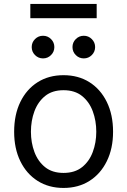

<svg xmlns="http://www.w3.org/2000/svg" viewBox="-20 -929 637 961"><path d="M297.9 11.7Q224.1 11.7 168.5 -23.4Q112.8 -58.6 81.8 -122.1Q50.8 -185.5 50.8 -269.5Q50.8 -355 81.8 -418.7Q112.8 -482.4 168.5 -517.6Q224.1 -552.7 297.9 -552.7Q372.1 -552.7 427.7 -517.6Q483.4 -482.4 514.6 -418.7Q545.9 -355 545.9 -269.5Q545.9 -185.5 514.6 -122.1Q483.4 -58.6 427.7 -23.4Q372.1 11.7 297.9 11.7ZM297.9 -63.5Q354.5 -63.5 390.6 -92.3Q426.8 -121.1 444.3 -168.2Q461.9 -215.3 461.9 -269.5Q461.9 -324.7 444.3 -372.1Q426.8 -419.4 390.6 -448.5Q354.5 -477.5 297.9 -477.5Q241.7 -477.5 205.8 -448.5Q169.9 -419.4 152.3 -372.1Q134.8 -324.7 134.8 -269.5Q134.8 -215.3 152.3 -168.2Q169.9 -121.1 205.8 -92.3Q241.7 -63.5 297.9 -63.5ZM399.4 -636.7Q376 -636.7 359.4 -653.3Q342.8 -669.9 342.8 -693.4Q342.8 -716.8 359.4 -733.4Q376 -750 399.4 -750Q422.9 -750 439.5 -733.4Q456.1 -716.8 456.1 -693.4Q456.1 -669.9 439.5 -653.3Q422.9 -636.7 399.4 -636.7ZM195.3 -636.7Q171.9 -636.7 155.3 -653.3Q138.7 -669.9 138.7 -693.4Q138.7 -716.8 155.3 -733.4Q171.9 -750 195.3 -750Q218.8 -750 235.4 -733.4Q252 -716.8 252 -693.4Q252 -669.9 235.4 -653.3Q218.8 -636.7 195.3 -636.7ZM463.9 -909.2V-837.9H131.8V-909.2Z"/></svg>

Font: GitLab Sans
Style: Regular
Weight: 400
Designer: Rasmus Andersson
Foundry: Modifications by GitLab B.V., manufactured by rsms
Version: Version 4.000;git-c8fb6b7